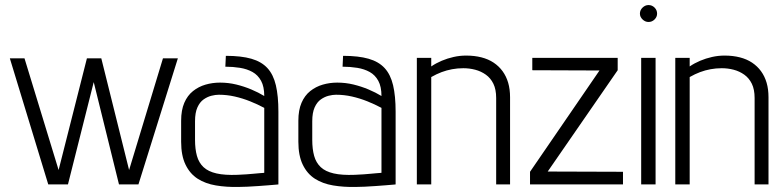

<svg xmlns="http://www.w3.org/2000/svg" viewBox="-20 -730 3098 760"><path d="M381 -499H324L212 -57L77 -499H19L171 0H249L351 -405L451 0H528L684 -499H625L491 -57Z M1026 -350Q1003 -364 974.5 -376Q946 -388 915 -395.5Q884 -403 851 -403Q821 -403 793.5 -395Q766 -387 744 -369.5Q722 -352 709.5 -323Q697 -294 697 -252V-169Q697 -114 714.5 -78Q732 -42 762.5 -22.5Q793 -3 834.5 4Q876 11 924 10Q939 10 959.5 9Q980 8 1001.5 6.5Q1023 5 1041.5 3.5Q1060 2 1071.5 1Q1083 0 1082 0V-288Q1082 -350 1072 -392.5Q1062 -435 1038.5 -460.5Q1015 -486 975 -497.5Q935 -509 874 -509L872 -466Q902 -466 930 -461.5Q958 -457 979.5 -445Q1001 -433 1013.5 -410Q1026 -387 1026 -350ZM1026 -303V-46Q1026 -46 1021.5 -45.5Q1017 -45 1008 -44.5Q999 -44 986 -42.5Q973 -41 956.5 -40Q940 -39 920 -38Q870 -36 837 -43.5Q804 -51 785.5 -68.5Q767 -86 759.5 -113Q752 -140 752 -176V-250Q752 -284 761.5 -305Q771 -326 786 -336.5Q801 -347 817 -351Q833 -355 846 -355Q878 -355 909 -348Q940 -341 970 -329Q1000 -317 1026 -303Z M1490 -350Q1467 -364 1438.5 -376Q1410 -388 1379 -395.5Q1348 -403 1315 -403Q1285 -403 1257.5 -395Q1230 -387 1208 -369.5Q1186 -352 1173.5 -323Q1161 -294 1161 -252V-169Q1161 -114 1178.5 -78Q1196 -42 1226.5 -22.5Q1257 -3 1298.5 4Q1340 11 1388 10Q1403 10 1423.5 9Q1444 8 1465.5 6.5Q1487 5 1505.5 3.5Q1524 2 1535.5 1Q1547 0 1546 0V-288Q1546 -350 1536 -392.5Q1526 -435 1502.5 -460.5Q1479 -486 1439 -497.5Q1399 -509 1338 -509L1336 -466Q1366 -466 1394 -461.5Q1422 -457 1443.5 -445Q1465 -433 1477.5 -410Q1490 -387 1490 -350ZM1490 -303V-46Q1490 -46 1485.5 -45.5Q1481 -45 1472 -44.5Q1463 -44 1450 -42.5Q1437 -41 1420.5 -40Q1404 -39 1384 -38Q1334 -36 1301 -43.5Q1268 -51 1249.5 -68.5Q1231 -86 1223.5 -113Q1216 -140 1216 -176V-250Q1216 -284 1225.5 -305Q1235 -326 1250 -336.5Q1265 -347 1281 -351Q1297 -355 1310 -355Q1342 -355 1373 -348Q1404 -341 1434 -329Q1464 -317 1490 -303Z M1944 -342V0H1999V-345Q1999 -377 1991.5 -402.5Q1984 -428 1969.5 -448Q1955 -468 1934 -482Q1913 -496 1885.5 -503Q1858 -510 1825 -510Q1800 -510 1775.5 -504.5Q1751 -499 1728.5 -489.5Q1706 -480 1687 -467V-501H1630V0H1687V-425Q1708 -437 1728 -444.5Q1748 -452 1769.5 -456Q1791 -460 1814 -460Q1838 -460 1861 -454Q1884 -448 1903 -434.5Q1922 -421 1933 -398.5Q1944 -376 1944 -342Z M2425 -501H2087V-452L2353 -451L2078 -50V0H2446V-50L2148 -51L2425 -452Z M2518 0H2575V-501H2518ZM2547 -710Q2534 -710 2523.5 -700Q2513 -690 2513 -676Q2513 -663 2523.5 -653Q2534 -643 2547 -643Q2561 -643 2571 -653Q2581 -663 2581 -676Q2581 -690 2571 -700Q2561 -710 2547 -710Z M2967 -342V0H3022V-345Q3022 -377 3014.5 -402.5Q3007 -428 2992.5 -448Q2978 -468 2957 -482Q2936 -496 2908.5 -503Q2881 -510 2848 -510Q2823 -510 2798.5 -504.5Q2774 -499 2751.5 -489.5Q2729 -480 2710 -467V-501H2653V0H2710V-425Q2731 -437 2751 -444.5Q2771 -452 2792.5 -456Q2814 -460 2837 -460Q2861 -460 2884 -454Q2907 -448 2926 -434.5Q2945 -421 2956 -398.5Q2967 -376 2967 -342Z"/></svg>

Font: Advent Pro
Style: Regular
Weight: 400
Designer: VivaRado, Andreas Kalpakidis
Foundry: VivaRado, Andreas Kalpakidis
Version: Version 3.000